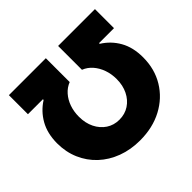

<svg xmlns="http://www.w3.org/2000/svg" viewBox="-174 -927 1134 1134"><g transform="rotate(-45 393.5 -359.5)"><path d="M33.2 -325.2Q33.7 -408.2 67.4 -467.3Q101.1 -526.4 158.2 -562.5V-568.4H33.2V-727.5H341.8V-528.3Q309.1 -515.6 285.2 -488.5Q261.2 -461.4 248.3 -424.6Q235.4 -387.7 235.4 -344.7Q235.4 -292 255.6 -251Q275.9 -210 311.3 -186.5Q346.7 -163.1 392.6 -163.1Q439 -163.1 474.6 -186.5Q510.3 -210 530.5 -251Q550.8 -292 550.8 -344.7Q550.8 -387.7 537.6 -424.6Q524.4 -461.4 500.7 -488.5Q477.1 -515.6 444.3 -528.3V-727.5H752V-568.4H627V-562.5Q685.1 -526.4 718.5 -467.3Q752 -408.2 752 -325.2Q752 -227.5 706.1 -151.9Q660.2 -76.2 579.1 -33.2Q498 9.8 392.6 9.8Q314 9.8 248.3 -14.9Q182.6 -39.6 134.5 -84.5Q86.4 -129.4 59.8 -190.7Q33.2 -252 33.2 -325.2Z"/></g></svg>

Font: Inter 18pt Black
Style: Regular
Weight: 900
Designer: Rasmus Andersson
Foundry: rsms
Version: Version 4.001;git-66647c0bb